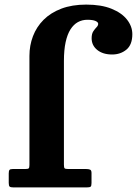

<svg xmlns="http://www.w3.org/2000/svg" viewBox="-20 -815 596 835"><path d="M258 -98.5V-550Q258 -597.5 265.4 -631.6Q272.8 -665.7 286.5 -687.2Q300.3 -708.7 318.9 -718.9Q337.5 -729 360 -729Q383.3 -729 395.1 -723.9Q407 -718.7 407 -711.5Q407 -703.7 399.9 -696.6Q392.8 -689.5 385.6 -678.6Q378.5 -667.7 378.5 -648.5Q378.5 -617.5 403 -597.7Q427.5 -578 467.5 -578Q504 -578 529.8 -599.2Q555.5 -620.5 555.5 -666.5Q555.5 -700 532.6 -729.4Q509.8 -758.8 465.1 -776.9Q420.5 -795 355 -795Q293.3 -795 246.9 -777.4Q200.5 -759.8 169.6 -728.9Q138.8 -698 123.4 -657.6Q108 -617.2 108 -572V-97.3Q108 -86 104.9 -83Q101.7 -80 90.2 -80H35.8Q24.7 -80 21.4 -76.1Q18 -72.3 18 -60.8V-19.3Q18 -6.8 22.1 -3.4Q26.3 0 38 0H357.3Q370 0 374 -3.1Q378 -6.3 378 -19V-62.8Q378 -74.8 371.4 -77.4Q364.8 -80 354 -80H276.5Q264 -80 261 -83.1Q258 -86.3 258 -98.5Z"/></svg>

Font: Besley
Style: Regular
Weight: 400
Designer: Owen Earl
Foundry: indestructible type*
Version: Version 4.000